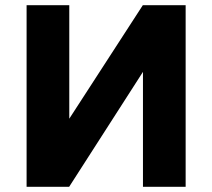

<svg xmlns="http://www.w3.org/2000/svg" viewBox="-20 -720 818 740"><path d="M82.5 0V-700H247V-262.5L530.5 -700H695.5V0H531V-443L246.5 0Z"/></svg>

Font: Geologica Cursive
Style: Bold
Weight: 700
Designer: Sindre Bremnes, Frode Helland
Foundry: Monokrom Skriftforlag AS
Version: Version 1.010;gftools[0.9.28]